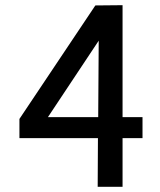

<svg xmlns="http://www.w3.org/2000/svg" viewBox="-20 -721 618 741"><path d="M530 -269H453V-701L348 -700L55 -262V-188H358L357 0H453V-188H530ZM165 -269 361 -564 359 -269Z"/></svg>

Font: Arthouse Owned Medium
Style: Regular
Weight: 500
Designer: Jeremy Tribby
Foundry: Tribby Type
Version: Version 1.000;PS 001.000;hotconv 1.0.88;makeotf.lib2.5.64775